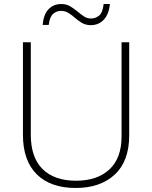

<svg xmlns="http://www.w3.org/2000/svg" viewBox="-20 -924 756 954"><path d="M622 -252Q622 -123 550 -56.5Q478 10 356 10Q231 10 162.5 -58Q94 -126 94 -254V-714H133V-255Q133 -142 191.5 -84Q250 -26 358 -26Q463 -26 523.5 -82Q584 -138 584 -246V-714H622ZM192 -800Q196 -851 220.5 -877.5Q245 -904 285 -904Q309 -904 328 -893Q347 -882 363.5 -868Q380 -854 396.5 -843Q413 -832 432 -832Q455 -832 472.5 -846.5Q490 -861 495 -904H526Q521 -853 495.5 -826Q470 -799 431 -799Q406 -799 387.5 -810Q369 -821 353 -835Q337 -849 320.5 -859.5Q304 -870 283 -870Q262 -870 244.5 -855.5Q227 -841 222 -800Z"/></svg>

Font: Noto Sans ExtraLight
Style: Regular
Weight: 200
Designer: Monotype Design Team
Foundry: Monotype Imaging Inc.
Version: Version 2.007